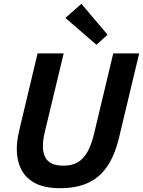

<svg xmlns="http://www.w3.org/2000/svg" viewBox="-20 -973 750 1007"><path d="M296 14Q214 14 164 -12.5Q114 -39 91 -85.5Q68 -132 68 -191Q68 -216 72 -243Q76 -270 83 -298L177 -693H314L215 -281Q210 -261 207.5 -241.5Q205 -222 205 -205Q205 -176 215 -153Q225 -130 248.5 -117Q272 -104 314 -104Q359 -104 389 -122.5Q419 -141 439 -177Q459 -213 472 -266L574 -693H710L605 -254Q583 -160 542.5 -100.5Q502 -41 441 -13.5Q380 14 296 14ZM486 -738 323 -879 407 -953 544 -791Z"/></svg>

Font: Ubuntu Sans
Style: Bold Italic
Weight: 700
Italic angle: -13.5°
Designer: Dalton Maag Ltd
Foundry: Dalton Maag Ltd
Version: Version 1.006